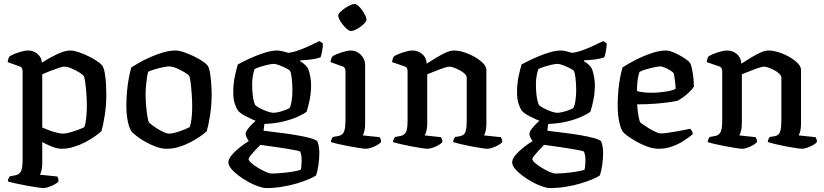

<svg xmlns="http://www.w3.org/2000/svg" viewBox="-20 -757 4194 977"><path d="M202 200Q194 200 169.5 196.5Q145 193 115 187.5Q85 182 58.5 176Q32 170 20 166Q20 157 23.5 150.5Q27 144 30 140L58 135Q75 132 85 117.5Q95 103 95 55V-394Q95 -402 92 -409Q89 -416 80 -419L19 -441Q21 -455 24 -462Q27 -469 31 -472Q48 -482 76.5 -491Q105 -500 123 -500Q151 -500 171.5 -482Q192 -464 193 -438Q210 -449 228.5 -459.5Q247 -470 266.5 -479.5Q286 -489 304 -494.5Q322 -500 338 -500Q355 -500 379 -492Q403 -484 428 -472Q453 -460 472.5 -447Q492 -434 499 -425Q508 -414 513 -386Q518 -358 519.5 -327.5Q521 -297 521 -276Q521 -221 513 -170Q505 -119 496 -89Q484 -78 462.5 -63Q441 -48 413.5 -33.5Q386 -19 355 -9.5Q324 0 294 0Q272 0 245.5 -10.5Q219 -21 195 -34V75Q195 95 191 110.5Q187 126 183 132L271 141Q273 143 275.5 149.5Q278 156 278 165Q273 173 258.5 181Q244 189 228 194.5Q212 200 202 200ZM301 -77Q315 -77 337.5 -83.5Q360 -90 381 -98Q402 -106 409 -110Q416 -127 419 -159Q422 -191 422 -216Q422 -250 419.5 -282.5Q417 -315 413.5 -339.5Q410 -364 406 -370Q403 -376 385 -387.5Q367 -399 345 -408.5Q323 -418 306 -418Q299 -418 279 -411.5Q259 -405 236 -396Q213 -387 195 -379V-108Q211 -101 231 -93.5Q251 -86 270.5 -81.5Q290 -77 301 -77Z M829 0Q802 0 773.5 -10.5Q745 -21 719.5 -35.5Q694 -50 675.5 -64.5Q657 -79 651 -86Q639 -100 631 -136.5Q623 -173 623 -218Q623 -258 626.5 -294.5Q630 -331 636 -362Q642 -393 648 -414Q662 -423 687.5 -437.5Q713 -452 744.5 -466Q776 -480 809.5 -490Q843 -500 873 -500Q891 -500 915.5 -491.5Q940 -483 965.5 -471Q991 -459 1010 -446Q1029 -433 1036 -424Q1044 -414 1048.5 -387Q1053 -360 1055 -329.5Q1057 -299 1057 -277Q1057 -222 1049 -171Q1041 -120 1032 -89Q1020 -78 998.5 -63Q977 -48 949.5 -33.5Q922 -19 891 -9.5Q860 0 829 0ZM841 -77Q855 -77 877 -83.5Q899 -90 918.5 -98Q938 -106 945 -110Q952 -127 955 -156.5Q958 -186 958 -212Q958 -245 955.5 -280Q953 -315 949.5 -341Q946 -367 942 -372Q939 -377 921 -388Q903 -399 880.5 -409Q858 -419 840 -419Q829 -419 807.5 -414.5Q786 -410 765 -403.5Q744 -397 734 -392Q731 -382 728 -362.5Q725 -343 723 -321Q721 -299 721 -280Q721 -244 724 -212.5Q727 -181 731 -160Q735 -139 738 -134Q741 -131 753 -121.5Q765 -112 781 -102Q797 -92 813.5 -84.5Q830 -77 841 -77Z M1335 200Q1319 200 1294.5 191.5Q1270 183 1243.5 168.5Q1217 154 1194 136.5Q1171 119 1156.5 101.5Q1142 84 1142 69Q1142 53 1158.5 33Q1175 13 1199.5 -6.5Q1224 -26 1246 -39Q1241 -46 1235.5 -56.5Q1230 -67 1230 -76Q1230 -86 1241 -100.5Q1252 -115 1267 -129.5Q1282 -144 1293 -152L1328 -145L1321 -92Q1328 -91 1355.5 -87.5Q1383 -84 1419.5 -79.5Q1456 -75 1493 -68.5Q1530 -62 1558 -54.5Q1586 -47 1595 -38Q1600 -25 1602.5 -9.5Q1605 6 1605 20Q1605 50 1600.5 82Q1596 114 1588 136Q1577 144 1551 155Q1525 166 1490 176.5Q1455 187 1414.5 193.5Q1374 200 1335 200ZM1362 126Q1382 126 1411.5 123.5Q1441 121 1468.5 116.5Q1496 112 1510 107Q1513 100 1514 82.5Q1515 65 1515 56Q1515 42 1512.5 30.5Q1510 19 1507 14Q1505 12 1485.5 8Q1466 4 1438.5 -0.5Q1411 -5 1382.5 -9Q1354 -13 1332.5 -16Q1311 -19 1305 -20Q1292 -7 1278 8Q1264 23 1254.5 35Q1245 47 1245 53Q1245 60 1259 72.5Q1273 85 1293 97Q1313 109 1332 117.5Q1351 126 1362 126ZM1321 -126Q1292 -137 1269.5 -147Q1247 -157 1231.5 -165Q1216 -173 1206 -180.5Q1196 -188 1191 -194Q1183 -205 1175 -228.5Q1167 -252 1167 -284Q1167 -332 1175 -369Q1183 -406 1190 -429Q1200 -435 1223.5 -446.5Q1247 -458 1276.5 -470.5Q1306 -483 1336.5 -491.5Q1367 -500 1390 -500Q1402 -500 1420.5 -495.5Q1439 -491 1447 -488Q1476 -492 1506.5 -503.5Q1537 -515 1563.5 -528Q1590 -541 1605 -548L1623 -536Q1623 -517 1619 -496.5Q1615 -476 1611 -465Q1590 -458 1563.5 -454.5Q1537 -451 1508 -450V-445Q1517 -440 1527.5 -431.5Q1538 -423 1547 -409Q1554 -393 1558.5 -369Q1563 -345 1563 -325Q1563 -285 1555.5 -248Q1548 -211 1540 -188Q1527 -178 1497 -164Q1467 -150 1422.5 -139Q1378 -128 1321 -126ZM1371 -183Q1382 -183 1399 -187Q1416 -191 1431.5 -197Q1447 -203 1453 -207Q1460 -218 1464 -243.5Q1468 -269 1468 -296Q1468 -331 1464.5 -360Q1461 -389 1456 -396Q1453 -401 1436.5 -409.5Q1420 -418 1401.5 -425Q1383 -432 1374 -432Q1362 -432 1342.5 -427.5Q1323 -423 1304 -417Q1285 -411 1275 -405Q1271 -394 1267 -372.5Q1263 -351 1263 -328Q1263 -301 1265.5 -278Q1268 -255 1272 -240.5Q1276 -226 1279 -222Q1285 -216 1302.5 -206.5Q1320 -197 1340 -190Q1360 -183 1371 -183Z M1843 0Q1835 0 1811 -3.5Q1787 -7 1757.5 -12.5Q1728 -18 1702 -24Q1676 -30 1664 -34Q1664 -42 1667.5 -49Q1671 -56 1674 -60L1702 -65Q1713 -67 1721 -73.5Q1729 -80 1733.5 -96.5Q1738 -113 1738 -145V-394Q1738 -402 1735 -409Q1732 -416 1723 -419L1662 -441Q1663 -452 1666.5 -460.5Q1670 -469 1674 -472Q1691 -482 1719.5 -491Q1748 -500 1766 -500Q1795 -500 1816.5 -478Q1838 -456 1838 -425V-125Q1838 -105 1834 -89.5Q1830 -74 1826 -68L1912 -59Q1914 -56 1916.5 -50Q1919 -44 1919 -35Q1914 -27 1899.5 -19Q1885 -11 1869.5 -5.5Q1854 0 1843 0ZM1765 -599Q1758 -599 1747 -608Q1736 -617 1725.5 -630Q1715 -643 1708 -656Q1701 -669 1701 -677Q1701 -685 1710.5 -695Q1720 -705 1734 -714.5Q1748 -724 1762 -730.5Q1776 -737 1784 -737Q1792 -737 1802.5 -728Q1813 -719 1822.5 -705.5Q1832 -692 1838.5 -679Q1845 -666 1845 -657Q1845 -650 1836 -640Q1827 -630 1814 -620.5Q1801 -611 1787.5 -605Q1774 -599 1765 -599Z M2156 0Q2148 0 2124.5 -3.5Q2101 -7 2072 -12.5Q2043 -18 2017.5 -24Q1992 -30 1980 -34Q1980 -42 1983.5 -49Q1987 -56 1990 -60L2018 -65Q2035 -68 2044.5 -82.5Q2054 -97 2054 -145V-394Q2054 -402 2051 -409Q2048 -416 2039 -419L1975 -441Q1977 -455 1980 -462Q1983 -469 1987 -472Q2004 -482 2032.5 -491Q2061 -500 2079 -500Q2108 -500 2129.5 -481Q2151 -462 2151 -433Q2175 -448 2200 -463.5Q2225 -479 2248.5 -489.5Q2272 -500 2290 -500Q2313 -500 2341.5 -491Q2370 -482 2396 -467Q2422 -452 2438.5 -435Q2455 -418 2455 -401V-125Q2455 -105 2451 -89.5Q2447 -74 2443 -68L2529 -59Q2531 -56 2533.5 -49.5Q2536 -43 2536 -35Q2531 -27 2516.5 -19Q2502 -11 2486.5 -5.5Q2471 0 2460 0Q2452 0 2428.5 -3.5Q2405 -7 2376.5 -12.5Q2348 -18 2323 -24Q2298 -30 2286 -34Q2286 -43 2289.5 -49.5Q2293 -56 2296 -60L2321 -64Q2331 -66 2338.5 -71.5Q2346 -77 2350.5 -93.5Q2355 -110 2355 -145V-362Q2355 -372 2344.5 -382Q2334 -392 2318.5 -400Q2303 -408 2289 -413Q2275 -418 2268 -418Q2261 -418 2245.5 -413.5Q2230 -409 2212 -402Q2194 -395 2178 -388.5Q2162 -382 2154 -379V-127Q2154 -108 2150 -92Q2146 -76 2141 -68L2224 -59Q2226 -56 2228.5 -49.5Q2231 -43 2231 -35Q2226 -27 2212 -19Q2198 -11 2182.5 -5.5Q2167 0 2156 0Z M2779 200Q2763 200 2738.5 191.5Q2714 183 2687.5 168.5Q2661 154 2638 136.5Q2615 119 2600.5 101.5Q2586 84 2586 69Q2586 53 2602.5 33Q2619 13 2643.5 -6.5Q2668 -26 2690 -39Q2685 -46 2679.5 -56.5Q2674 -67 2674 -76Q2674 -86 2685 -100.5Q2696 -115 2711 -129.5Q2726 -144 2737 -152L2772 -145L2765 -92Q2772 -91 2799.5 -87.5Q2827 -84 2863.5 -79.5Q2900 -75 2937 -68.5Q2974 -62 3002 -54.5Q3030 -47 3039 -38Q3044 -25 3046.5 -9.5Q3049 6 3049 20Q3049 50 3044.5 82Q3040 114 3032 136Q3021 144 2995 155Q2969 166 2934 176.5Q2899 187 2858.5 193.5Q2818 200 2779 200ZM2806 126Q2826 126 2855.5 123.5Q2885 121 2912.5 116.5Q2940 112 2954 107Q2957 100 2958 82.5Q2959 65 2959 56Q2959 42 2956.5 30.5Q2954 19 2951 14Q2949 12 2929.5 8Q2910 4 2882.5 -0.5Q2855 -5 2826.5 -9Q2798 -13 2776.5 -16Q2755 -19 2749 -20Q2736 -7 2722 8Q2708 23 2698.5 35Q2689 47 2689 53Q2689 60 2703 72.5Q2717 85 2737 97Q2757 109 2776 117.5Q2795 126 2806 126ZM2765 -126Q2736 -137 2713.5 -147Q2691 -157 2675.5 -165Q2660 -173 2650 -180.5Q2640 -188 2635 -194Q2627 -205 2619 -228.5Q2611 -252 2611 -284Q2611 -332 2619 -369Q2627 -406 2634 -429Q2644 -435 2667.5 -446.5Q2691 -458 2720.5 -470.5Q2750 -483 2780.5 -491.5Q2811 -500 2834 -500Q2846 -500 2864.5 -495.5Q2883 -491 2891 -488Q2920 -492 2950.5 -503.5Q2981 -515 3007.5 -528Q3034 -541 3049 -548L3067 -536Q3067 -517 3063 -496.5Q3059 -476 3055 -465Q3034 -458 3007.5 -454.5Q2981 -451 2952 -450V-445Q2961 -440 2971.5 -431.5Q2982 -423 2991 -409Q2998 -393 3002.5 -369Q3007 -345 3007 -325Q3007 -285 2999.5 -248Q2992 -211 2984 -188Q2971 -178 2941 -164Q2911 -150 2866.5 -139Q2822 -128 2765 -126ZM2815 -183Q2826 -183 2843 -187Q2860 -191 2875.5 -197Q2891 -203 2897 -207Q2904 -218 2908 -243.5Q2912 -269 2912 -296Q2912 -331 2908.5 -360Q2905 -389 2900 -396Q2897 -401 2880.5 -409.5Q2864 -418 2845.5 -425Q2827 -432 2818 -432Q2806 -432 2786.5 -427.5Q2767 -423 2748 -417Q2729 -411 2719 -405Q2715 -394 2711 -372.5Q2707 -351 2707 -328Q2707 -301 2709.5 -278Q2712 -255 2716 -240.5Q2720 -226 2723 -222Q2729 -216 2746.5 -206.5Q2764 -197 2784 -190Q2804 -183 2815 -183Z M3332 0Q3305 0 3275.5 -10.5Q3246 -21 3219.5 -36Q3193 -51 3174.5 -64.5Q3156 -78 3151 -85Q3139 -99 3131 -137Q3123 -175 3123 -218Q3123 -259 3126.5 -296.5Q3130 -334 3136 -364.5Q3142 -395 3148 -414Q3162 -423 3187 -437.5Q3212 -452 3243 -466Q3274 -480 3307 -490Q3340 -500 3370 -500Q3386 -500 3411 -489Q3436 -478 3459 -463.5Q3482 -449 3490 -438Q3496 -431 3500.5 -410Q3505 -389 3508 -363.5Q3511 -338 3511 -316Q3500 -300 3485 -286Q3470 -272 3455 -261.5Q3440 -251 3429 -245Q3419 -242 3389 -237.5Q3359 -233 3316 -229.5Q3273 -226 3222 -226Q3224 -195 3229 -167Q3234 -139 3238 -134Q3241 -131 3254 -122Q3267 -113 3283.5 -103Q3300 -93 3316.5 -85.5Q3333 -78 3343 -78Q3355 -78 3376 -81Q3397 -84 3420.5 -88Q3444 -92 3463.5 -96Q3483 -100 3492 -102Q3496 -98 3500.5 -91.5Q3505 -85 3505 -74Q3486 -58 3459 -40.5Q3432 -23 3399.5 -11.5Q3367 0 3332 0ZM3293 -285Q3316 -285 3341 -287.5Q3366 -290 3387 -294.5Q3408 -299 3418 -305Q3418 -316 3416 -333Q3414 -350 3412 -365Q3410 -380 3408 -384Q3407 -388 3394 -396.5Q3381 -405 3365.5 -412Q3350 -419 3339 -419Q3330 -419 3308.5 -414.5Q3287 -410 3265.5 -403.5Q3244 -397 3234 -391Q3230 -380 3227 -363.5Q3224 -347 3222.5 -329Q3221 -311 3221 -295Q3231 -290 3252.5 -287.5Q3274 -285 3293 -285Z M3757 0Q3749 0 3725.5 -3.5Q3702 -7 3673 -12.5Q3644 -18 3618.5 -24Q3593 -30 3581 -34Q3581 -42 3584.5 -49Q3588 -56 3591 -60L3619 -65Q3636 -68 3645.5 -82.5Q3655 -97 3655 -145V-394Q3655 -402 3652 -409Q3649 -416 3640 -419L3576 -441Q3578 -455 3581 -462Q3584 -469 3588 -472Q3605 -482 3633.5 -491Q3662 -500 3680 -500Q3709 -500 3730.5 -481Q3752 -462 3752 -433Q3776 -448 3801 -463.5Q3826 -479 3849.5 -489.5Q3873 -500 3891 -500Q3914 -500 3942.5 -491Q3971 -482 3997 -467Q4023 -452 4039.5 -435Q4056 -418 4056 -401V-125Q4056 -105 4052 -89.5Q4048 -74 4044 -68L4130 -59Q4132 -56 4134.5 -49.5Q4137 -43 4137 -35Q4132 -27 4117.5 -19Q4103 -11 4087.5 -5.5Q4072 0 4061 0Q4053 0 4029.5 -3.5Q4006 -7 3977.5 -12.5Q3949 -18 3924 -24Q3899 -30 3887 -34Q3887 -43 3890.5 -49.5Q3894 -56 3897 -60L3922 -64Q3932 -66 3939.5 -71.5Q3947 -77 3951.5 -93.5Q3956 -110 3956 -145V-362Q3956 -372 3945.5 -382Q3935 -392 3919.5 -400Q3904 -408 3890 -413Q3876 -418 3869 -418Q3862 -418 3846.5 -413.5Q3831 -409 3813 -402Q3795 -395 3779 -388.5Q3763 -382 3755 -379V-127Q3755 -108 3751 -92Q3747 -76 3742 -68L3825 -59Q3827 -56 3829.5 -49.5Q3832 -43 3832 -35Q3827 -27 3813 -19Q3799 -11 3783.5 -5.5Q3768 0 3757 0Z"/></svg>

Font: Texturina 12pt Medium
Style: Regular
Weight: 500
Designer: Guillermo Torres Carreño
Foundry: Omnibus-Type
Version: Version 1.002